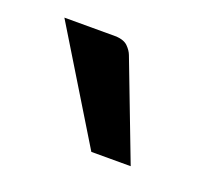

<svg xmlns="http://www.w3.org/2000/svg" viewBox="-54 -817 399 353"><g transform="rotate(20 146.0 -640.5)"><path d="M20 -748H122Q137 -747 144.5 -739.5Q152 -732 155 -724L228 -533H151Z"/></g></svg>

Font: Cafe24 Danjunghae
Style: Regular
Weight: 400
Designer: Cafe24 thkim, hmlim, mnelim, nhlee, sslee, sskim, smlim, yjkim, sdjeong, hskwak & 4IRTF
Foundry: Cafe24
Version: Version 1.000